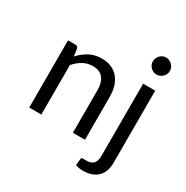

<svg xmlns="http://www.w3.org/2000/svg" viewBox="-191 -849 1147 1181"><g transform="rotate(30 382.5 -258.5)"><path d="M77.1 0ZM77.1 0V-477.5H128.4Q137.7 -477.5 143.6 -473.4Q149.4 -469.2 150.4 -460L157.7 -409.2Q188.5 -443.4 226.6 -464.1Q264.6 -484.9 314.5 -484.9Q353.5 -484.9 383.1 -471.9Q412.6 -459 432.6 -435.3Q452.6 -411.6 462.9 -378.2Q473.1 -344.7 473.1 -304.2V0H387.2V-304.2Q387.2 -357.4 363 -387.2Q338.9 -417 289.6 -417Q252.9 -417 221.2 -399.7Q189.5 -382.3 163.1 -351.6V0ZM696.3 -477.5V34.7Q696.3 63.5 688.5 88.4Q680.7 113.3 663.8 131.6Q647 149.9 620.8 160.6Q594.7 171.4 558.1 171.4Q542.5 171.4 529.5 169.2Q516.6 167 503.4 162.1L508.3 116.2Q508.8 111.8 510.5 109.6Q512.2 107.4 515.9 106.9Q519.5 106.4 525.6 106.7Q531.7 106.9 541 106.9Q578.1 106.9 594.2 89.8Q610.4 72.8 610.4 34.7V-477.5ZM713.9 -627Q713.9 -614.7 709 -603.8Q704.1 -592.8 695.6 -584.7Q687 -576.7 676 -571.8Q665 -566.9 652.8 -566.9Q640.6 -566.9 629.9 -571.8Q619.1 -576.7 611.1 -584.7Q603 -592.8 598.1 -603.8Q593.3 -614.7 593.3 -627Q593.3 -639.6 598.1 -650.6Q603 -661.6 611.1 -669.9Q619.1 -678.2 629.9 -683.1Q640.6 -688 652.8 -688Q665 -688 676 -683.1Q687 -678.2 695.6 -669.9Q704.1 -661.6 709 -650.6Q713.9 -639.6 713.9 -627Z"/></g></svg>

Font: Carlito
Style: Regular
Weight: 400
Designer: Lukasz Dziedzic
Foundry: tyPoland Lukasz Dziedzic
Version: Version 1.103; Beta1; all basic design good, some composites